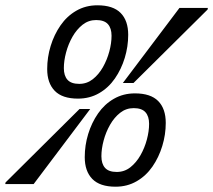

<svg xmlns="http://www.w3.org/2000/svg" viewBox="-68 -690 805 725"><path d="M226.5 -317.6Q167.3 -317.6 138.8 -346.9Q110.2 -376.2 110.2 -429.2Q110.2 -474 123.3 -516.5Q136.3 -559.1 160.5 -594.1Q184.7 -629.1 220.1 -649.5Q255.6 -670 299.8 -670Q359 -670 387.5 -641.1Q416.1 -612.2 416.1 -558.5Q416.1 -514.3 403.1 -471.4Q390 -428.5 365.8 -393.5Q341.6 -358.5 306.2 -338.1Q270.7 -317.6 226.5 -317.6ZM295.1 -614.3Q266.3 -614.3 243.9 -596.7Q221.6 -579.1 205.7 -551.3Q189.9 -523.5 181.5 -491.9Q173.1 -460.4 173.1 -432.6Q173.1 -404.1 186.9 -388.7Q200.8 -373.3 231.2 -373.3Q260 -373.3 282.4 -390.9Q304.8 -408.5 320.6 -436.3Q336.4 -464.2 344.8 -495.7Q353.2 -527.2 353.2 -555Q353.2 -583.5 339.4 -598.9Q325.5 -614.3 295.1 -614.3ZM232.3 -278.4H272.6L59.1 5H-48.1L-47.1 -1ZM436.1 -376.6H395.9L609.6 -660H716.9L715.9 -654ZM368.3 15Q309.1 15 280.5 -14.3Q252 -43.6 252 -96.5Q252 -141.4 265 -183.9Q278 -226.5 302.2 -261.5Q326.4 -296.5 361.9 -316.9Q397.4 -337.4 441.5 -337.4Q500.7 -337.4 529.3 -308.5Q557.9 -279.6 557.9 -225.8Q557.9 -181.7 544.8 -138.8Q531.8 -95.9 507.6 -60.9Q483.4 -25.9 447.9 -5.5Q412.5 15 368.3 15ZM436.9 -281.7Q408 -281.7 385.7 -264.1Q363.3 -246.5 347.5 -218.7Q331.6 -190.8 323.3 -159.3Q314.9 -127.8 314.9 -100Q314.9 -71.5 328.7 -56.1Q342.5 -40.7 372.9 -40.7Q401.8 -40.7 424.2 -58.3Q446.5 -75.9 462.4 -103.7Q478.2 -131.5 486.6 -163.1Q495 -194.6 495 -222.4Q495 -250.9 481.1 -266.3Q467.3 -281.7 436.9 -281.7Z"/></svg>

Font: Intel One Mono Light
Style: Italic
Weight: 300
Italic angle: -16°
Monospace: yes
Designer: Fred Shallcrass
Foundry: Frere-Jones Type LLC
Version: Version 1.004